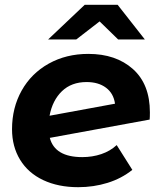

<svg xmlns="http://www.w3.org/2000/svg" viewBox="-20 -770 663 798"><path d="M603 -303Q603 -283 602 -273L187 -197Q208 -117 322 -117Q364 -117 401 -129.5Q438 -142 465 -167L530 -64Q485 -28 427 -10Q369 8 305 8Q222 8 159.5 -21.5Q97 -51 63.5 -106Q30 -161 30 -233Q30 -322 70 -393.5Q110 -465 182.5 -505.5Q255 -546 347 -546Q462 -546 532.5 -483Q603 -420 603 -303ZM186 -289 458 -339Q452 -382 420.5 -405.5Q389 -429 340 -429Q277 -429 237.5 -391Q198 -353 186 -289ZM471 -606 394 -681 297 -606H180L332 -750H469L582 -606Z"/></svg>

Font: Montserrat Alternates
Style: Bold Italic
Weight: 700
Italic angle: -11.3°
Designer: Julieta Ulanovsky
Foundry: Julieta Ulanovsky
Version: Version 7.200